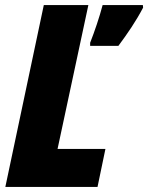

<svg xmlns="http://www.w3.org/2000/svg" viewBox="-20 -734 582 754"><path d="M334 -566V-554H445C482 -604 513 -649 542 -704L541 -714H383C370 -665 352 -612 334 -566ZM1 0H363L394 -149H206L327 -714H152Z"/></svg>

Font: Noto Sans Condensed Black
Style: Italic
Weight: 900
Width: 3
Italic angle: -12°
Designer: Monotype Design Team
Foundry: Monotype Imaging Inc.
Version: Version 2.013